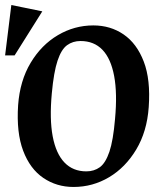

<svg xmlns="http://www.w3.org/2000/svg" viewBox="-28 -728 649 763"><path d="M264.1 15Q197.1 15 144.2 -20.9Q91.3 -56.8 64 -129Q36.8 -201.3 44 -310Q51.1 -407.3 93.8 -478.4Q136.4 -549.5 201.9 -588.2Q267.5 -627 342.9 -627Q410.9 -627 463.3 -591.1Q515.7 -555.2 543.3 -483.3Q570.9 -411.4 563 -302Q556.2 -205.4 513.4 -133.9Q470.6 -62.5 405.6 -23.8Q340.5 15 264.1 15ZM315.1 -47Q346.1 -47 368.9 -63.6Q391.6 -80.3 406.8 -125.1Q421.9 -169.9 429.1 -254.9Q438.6 -356.9 425.6 -426.1Q412.6 -495.3 379.1 -530.1Q345.5 -565 291.9 -565Q261.4 -565 238.5 -548.4Q215.6 -531.7 200.7 -486.9Q185.7 -442.1 177.9 -357.1Q168.4 -255.1 181.4 -186.2Q194.4 -117.4 228.2 -82.2Q262 -47 315.1 -47ZM-7.7 -507.9 17 -708 140.1 -682.9 30.1 -507.9Z"/></svg>

Font: Ancizar Serif Light
Style: Italic
Weight: 300
Italic angle: -4°
Designer: Cesar Puertas, Viviana Monsalve, Julian Moncada, Julian Prieto, Jose Castro, Felipe Aragon, Mariel Hernandez, Sara Alarc
Version: Version 8.100